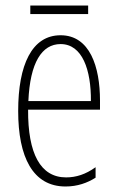

<svg xmlns="http://www.w3.org/2000/svg" viewBox="-20 -667 429 697"><path d="M300 -647H90V-616H300ZM200 -539C96 -539 46 -432 46 -264C46 -97 99 10 218 10C261 10 297 -3 327 -22V-60C291 -34 256 -23 220 -23C127 -23 81 -109 82 -269H343V-302C343 -425 306 -539 200 -539ZM200 -507C279 -507 311 -413 310 -300H83C89 -440 132 -507 200 -507Z"/></svg>

Font: Noto Sans Bengali ExtraCondensed ExtraLight
Style: Regular
Weight: 200
Width: 2
Designer: Joana Ranito - Universal Thirst; Jelle Bosma - Monotype Design Team
Foundry: Universal Thirst ehf.
Version: Version 3.000